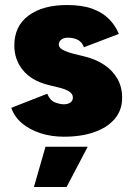

<svg xmlns="http://www.w3.org/2000/svg" viewBox="-20 -532 531 764"><path d="M234 12Q184 12 141 -2Q98 -16 67.5 -41.5Q37 -67 25 -103L168 -159Q179 -132 199 -124.5Q219 -117 234 -117Q250 -117 260 -124Q270 -131 270 -144Q270 -158 256 -167.5Q242 -177 213 -184L172 -194Q105 -211 71 -253Q37 -295 37 -351Q37 -428 93.5 -470Q150 -512 247 -512Q306 -512 346.5 -497.5Q387 -483 413 -457Q439 -431 453 -397L314 -344Q307 -364 290.5 -373Q274 -382 250 -382Q233 -382 223.5 -374Q214 -366 214 -355Q214 -343 228.5 -334.5Q243 -326 273 -318L314 -308Q360 -297 394 -274.5Q428 -252 447 -219Q466 -186 466 -143Q466 -94 437 -59.5Q408 -25 356 -6.5Q304 12 234 12ZM115 212 161 52H329L245 212Z"/></svg>

Font: Figtree Light Black
Style: Regular
Weight: 900
Version: Version 2.000